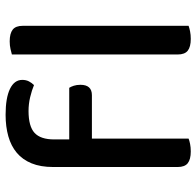

<svg xmlns="http://www.w3.org/2000/svg" viewBox="-28 -684 718 703"><g transform="rotate(-90 331.5 -333.0)"><path d="M172 -439H361Q365 -433 368.5 -422.5Q372 -412 372 -398Q372 -356 334 -356H175V-2Q168 1 155.5 3.5Q143 6 128 6Q99 6 85 -5Q71 -16 71 -42V-498Q71 -544 84.5 -577Q98 -610 123 -631Q148 -652 183.5 -662Q219 -672 262 -672Q324 -672 357 -656Q390 -640 390 -611Q390 -597 384.5 -586.5Q379 -576 371 -568Q352 -576 327 -582Q302 -588 276 -588Q220 -588 196 -566Q172 -544 172 -494ZM540 6Q511 6 497 -5Q483 -16 483 -42V-649Q490 -651 503 -654Q516 -657 531 -657Q560 -657 574 -646Q588 -635 588 -609V-2Q580 1 567.5 3.5Q555 6 540 6Z"/></g></svg>

Font: Baloo Bhai 2 Medium
Style: Regular
Weight: 500
Designer: Supriya Tembe, Noopur Datye and Ek Type
Foundry: Ek Type
Version: Version 1.640;PS 1.000;hotconv 16.6.51;makeotf.lib2.5.65220;